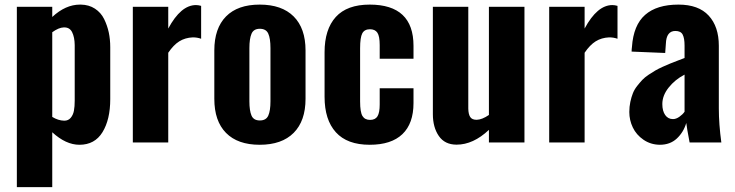

<svg xmlns="http://www.w3.org/2000/svg" viewBox="-20 -607 3130 818"><path d="M253.9 -92.8Q271 -92.8 281.2 -105Q291.5 -117.2 294.9 -135Q298.3 -152.8 298.3 -178.2V-415Q297.9 -448.7 287.1 -470.2Q276.9 -490.2 254.4 -490.2Q252.9 -490.2 251.5 -490.2Q230.5 -489.7 202.6 -469.7V-108.9Q228 -93.3 253.9 -92.8ZM51.8 190.4V-578.1H202.6V-534.7Q259.3 -587.4 320.8 -587.4Q322.3 -587.4 324.2 -587.4Q358.9 -586.9 384.5 -570.1Q410.2 -553.2 423.6 -525.9Q437 -498.5 443.4 -468.8Q449.7 -439 449.7 -405.8V-184.6Q449.7 -97.7 416.7 -43.9Q383.8 9.8 318.4 9.8Q260.7 9.8 202.6 -43.5V190.4Z M545.9 0V-578.1H696.8V-485.4Q750.5 -585.4 814.9 -585.4Q825.2 -585.4 836.9 -582V-441.9Q820.3 -447.8 801.3 -447.8Q768.6 -446.3 743.9 -430.9Q719.2 -415.5 696.8 -382.3V0Z M1086.4 9.8Q992.7 9.8 942.9 -40.8Q893.1 -91.3 893.1 -186V-392.1Q893.1 -486.3 942.9 -536.9Q992.7 -587.4 1086.4 -587.4Q1180.7 -587.4 1231.2 -536.9Q1281.7 -486.3 1281.7 -392.1V-186Q1281.7 -91.8 1231.2 -41Q1180.7 9.8 1086.4 9.8ZM1086.9 -93.8Q1113.8 -93.8 1123 -114.5Q1132.3 -135.3 1132.3 -175.3V-402.3Q1132.3 -442.9 1123 -463.6Q1113.8 -484.4 1086.9 -484.4Q1060.5 -484.4 1051.5 -463.1Q1042.5 -441.9 1042.5 -402.3V-175.3Q1042.5 -135.7 1051.5 -114.7Q1060.5 -93.8 1086.9 -93.8Z M1555.2 9.8Q1459 9.8 1410.9 -43.5Q1362.8 -96.7 1362.8 -194.3V-384.3Q1362.8 -481.9 1410.6 -534.7Q1458.5 -587.4 1555.2 -587.4Q1741.7 -587.4 1741.7 -411.6V-356.9H1597.7V-415Q1597.7 -452.6 1587.9 -467.5Q1578.1 -482.4 1556.2 -482.4Q1532.7 -482.4 1523.4 -464.8Q1514.2 -447.3 1514.2 -401.4V-174.8Q1514.2 -129.4 1524.2 -112.8Q1534.2 -96.2 1556.6 -96.2Q1579.1 -96.2 1588.4 -111.8Q1597.7 -127.4 1597.7 -161.6V-231H1741.7V-168Q1741.7 -80.6 1694.3 -35.4Q1647 9.8 1555.2 9.8Z M1925.3 9.3Q1875 9.3 1849.6 -27.6Q1824.2 -64.5 1824.2 -120.6V-578.1H1975.1V-144Q1975.6 -120.1 1983.4 -108.4Q1991.2 -96.7 2009.8 -96.7Q2010.7 -96.7 2011.2 -96.7Q2033.7 -97.2 2063 -117.2V-578.1H2214.4V0H2063V-53.7Q1996.1 9.3 1925.3 9.3Z M2319.8 0V-578.1H2470.7V-485.4Q2524.4 -585.4 2588.9 -585.4Q2599.1 -585.4 2610.8 -582V-441.9Q2594.2 -447.8 2575.2 -447.8Q2542.5 -446.3 2517.8 -430.9Q2493.2 -415.5 2470.7 -382.3V0Z M2847.2 -99.6Q2860.4 -99.6 2874.3 -109.4Q2888.2 -119.1 2896.5 -130.9V-289.1Q2856 -268.1 2828.9 -234.1Q2801.8 -200.2 2801.8 -163.6Q2801.8 -134.3 2814 -116.9Q2826.2 -99.6 2847.2 -99.6ZM2791 9.8Q2752 9.3 2721.4 -11.7Q2690.9 -32.7 2676 -64Q2661.1 -95.2 2661.1 -129.9Q2661.1 -152.3 2665.5 -172.9Q2669.9 -193.4 2676.3 -209.5Q2682.6 -225.6 2694.3 -240.5Q2706.1 -255.4 2716.3 -266.4Q2726.6 -277.3 2743.4 -288.6Q2760.3 -299.8 2772.5 -306.9Q2784.7 -314 2804.2 -322.8Q2823.7 -331.5 2835.2 -336.2Q2846.7 -340.8 2866.9 -348.6Q2887.2 -356.4 2896.5 -359.9V-413.1Q2896.5 -444.3 2888.4 -459.7Q2880.4 -475.1 2857.4 -475.1Q2818.8 -475.1 2816.9 -420.9L2814 -381.3L2670.9 -387.2Q2670.9 -397 2672.4 -407.2Q2678.7 -500 2728.5 -543.7Q2778.3 -587.4 2870.6 -587.4Q2956.1 -587.4 2999.3 -540.5Q3042.5 -493.7 3042.5 -412.1V-145Q3042.5 -78.6 3053.2 0H2918Q2905.8 -64 2903.8 -83Q2892.1 -43.5 2863.5 -16.8Q2835 9.8 2791 9.8Z"/></svg>

Font: Oswald
Style: DemiBold
Weight: 600
Designer: Vernon Adams
Foundry: Vernon Adams
Version: 3.0; ttfautohint (v0.95) -l 8 -r 50 -G 200 -x 0 -w "G" -W -c